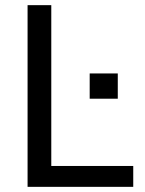

<svg xmlns="http://www.w3.org/2000/svg" viewBox="-20 -725 562 745"><path d="M87 0V-705H179V-81H497V0ZM328 -342V-440H437V-342Z"/></svg>

Font: Nunito Sans 10pt SemiCondensed Medium
Style: Regular
Weight: 500
Width: 4
Designer: Vernon Adams
Foundry: Vernon Adams
Version: Version 3.101;gftools[0.9.27]